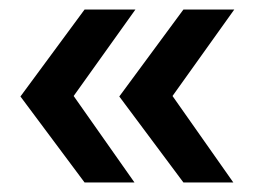

<svg xmlns="http://www.w3.org/2000/svg" viewBox="-20 -470 537 404"><path d="M23 -267 158 -450H265L135 -268L263 -86H158ZM231 -267 366 -450H473L343 -268L471 -86H366Z"/></svg>

Font: Muli
Style: Bold
Weight: 700
Designer: Vernon Adams
Foundry: Vernon Adams
Version: Version 2.001